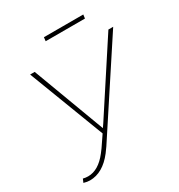

<svg xmlns="http://www.w3.org/2000/svg" viewBox="-202 -995 1059 1139"><g transform="rotate(-30 328.0 -425.5)"><path d="M302.2 -220.2 317.4 -242.2 623 -710.4H655.8L265.6 -115.7L241.2 -82Q169.9 10.3 81.5 10.3Q63.5 10.3 39.6 3.4L49.8 -20.5Q66.4 -16.1 84.5 -16.1Q154.8 -16.1 216.3 -95.2L235.4 -120.6L285.2 -193.8L87.4 -711.4H118.7ZM535.2 -836.4H266.1L269 -862.3H538.6Z"/></g></svg>

Font: Roboto Thin
Style: Italic
Weight: 250
Italic angle: -12°
Designer: Google
Version: Version 2.134; 2016